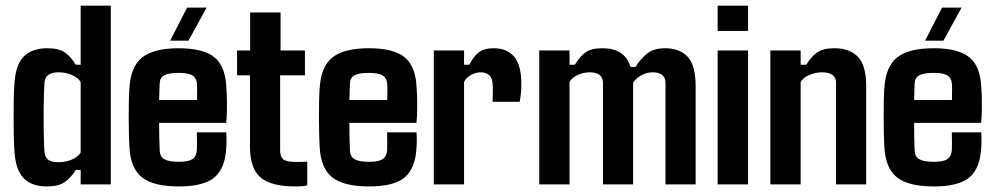

<svg xmlns="http://www.w3.org/2000/svg" viewBox="-20 -654 3526 681"><path d="M146 7.3Q91.3 7.3 62.5 -23.4Q33.7 -54.2 30.8 -126Q29.3 -145 28.8 -174.8Q28.3 -204.6 28.3 -237.8Q28.3 -271 28.8 -300.8Q29.3 -330.6 30.8 -349.6Q33.7 -421.9 63.2 -452.4Q92.8 -482.9 147.9 -482.9Q189 -482.9 210.2 -468Q231.4 -453.1 249 -424.3H266.1V-633.8H373V0H266.1V-51.3H249Q231 -22.9 209 -7.8Q187 7.3 146 7.3ZM187.5 -78.6Q212.9 -78.6 234.6 -87.9Q256.3 -97.2 266.1 -112.3V-363.3Q256.3 -378.9 234.6 -388.2Q212.9 -397.5 188 -397.5Q139.6 -397.5 137.7 -359.9Q135.7 -325.2 135 -280Q134.3 -234.9 135 -190.9Q135.7 -147 137.7 -115.7Q139.2 -96.7 150.6 -87.6Q162.1 -78.6 187.5 -78.6Z M614.7 7.3Q523.9 7.3 483.4 -25.1Q442.9 -57.6 439 -132.8Q438 -146.5 437.3 -174.6Q436.5 -202.6 436.5 -235.4Q436.5 -268.1 437 -296.9Q437.5 -325.7 439 -340.8Q443.4 -418 484.4 -450.4Q525.4 -482.9 613.8 -482.9Q700.7 -482.9 740 -451.2Q779.3 -419.4 782.7 -345.7Q783.7 -337.4 784.4 -315.4Q785.2 -293.5 784.9 -267.1Q784.7 -240.7 782.2 -218.3H544.4Q544.4 -192.4 544.9 -167.7Q545.4 -143.1 546.4 -120.6Q546.9 -98.6 562.7 -89.4Q578.6 -80.1 614.3 -80.1Q647.9 -80.1 662.1 -89.4Q676.3 -98.6 678.2 -120.6Q679.2 -140.1 678.2 -184.6H782.2Q783.2 -180.7 783.4 -163.3Q783.7 -146 782.7 -132.8Q779.3 -57.6 741 -25.1Q702.6 7.3 614.7 7.3ZM544.4 -299.3H678.7Q679.2 -320.8 679.2 -338.4Q679.2 -356 678.2 -359.4Q676.3 -378.4 661.6 -387Q647 -395.5 613.8 -395.5Q578.1 -395.5 562.7 -387Q547.4 -378.4 546.4 -359.4Q545.9 -345.2 545.4 -330.1Q544.9 -314.9 544.4 -299.3ZM648.4 -509.8H583.5L643.6 -627H712.9Z M1028.3 7.3Q940.4 7.3 903.6 -25.1Q866.7 -57.6 866.7 -132.8V-386.7H820.8V-475.1H867.2V-609.9H975.1V-475.1H1061.5V-386.7H973.6V-119.6Q973.6 -98.6 984.4 -89.1Q995.1 -79.6 1029.3 -79.6Q1040 -79.6 1049.1 -79.8Q1058.1 -80.1 1069.8 -80.6V3.4Q1061 5.9 1050.5 6.6Q1040 7.3 1028.3 7.3Z M1289.6 7.3Q1198.7 7.3 1158.2 -25.1Q1117.7 -57.6 1113.8 -132.8Q1112.8 -146.5 1112.1 -174.6Q1111.3 -202.6 1111.3 -235.4Q1111.3 -268.1 1111.8 -296.9Q1112.3 -325.7 1113.8 -340.8Q1118.2 -418 1159.2 -450.4Q1200.2 -482.9 1288.6 -482.9Q1375.5 -482.9 1414.8 -451.2Q1454.1 -419.4 1457.5 -345.7Q1458.5 -337.4 1459.2 -315.4Q1460 -293.5 1459.7 -267.1Q1459.5 -240.7 1457 -218.3H1219.2Q1219.2 -192.4 1219.7 -167.7Q1220.2 -143.1 1221.2 -120.6Q1221.7 -98.6 1237.5 -89.4Q1253.4 -80.1 1289.1 -80.1Q1322.8 -80.1 1336.9 -89.4Q1351.1 -98.6 1353 -120.6Q1354 -140.1 1353 -184.6H1457Q1458 -180.7 1458.3 -163.3Q1458.5 -146 1457.5 -132.8Q1454.1 -57.6 1415.8 -25.1Q1377.4 7.3 1289.6 7.3ZM1219.2 -299.3H1353.5Q1354 -320.8 1354 -338.4Q1354 -356 1353 -359.4Q1351.1 -378.4 1336.4 -387Q1321.8 -395.5 1288.6 -395.5Q1252.9 -395.5 1237.5 -387Q1222.2 -378.4 1221.2 -359.4Q1220.7 -345.2 1220.2 -330.1Q1219.7 -314.9 1219.2 -299.3Z M1626 0H1518.6V-475.1H1626V-424.3H1644.5Q1659.2 -453.1 1677.7 -468Q1696.3 -482.9 1730.5 -482.9Q1778.3 -482.9 1803.7 -453.1Q1829.1 -423.3 1829.1 -355Q1829.1 -336.9 1827.4 -321Q1825.7 -305.2 1823.2 -293H1727.1Q1727.5 -302.7 1727.8 -321.3Q1728 -339.8 1728 -344.7Q1728 -375 1716.3 -386.2Q1704.6 -397.5 1686 -397.5Q1668 -397.5 1650.6 -388.2Q1633.3 -378.9 1626 -363.3Z M2000 0H1892.6V-475.1H2000V-424.3H2019Q2036.1 -453.1 2056.4 -468Q2076.7 -482.9 2116.7 -482.9Q2154.8 -482.9 2179.9 -467.5Q2205.1 -452.1 2216.3 -416.5H2233.9Q2251.5 -444.8 2275.1 -463.9Q2298.8 -482.9 2338.4 -482.9Q2391.1 -482.9 2419.2 -452.4Q2447.3 -421.9 2447.3 -349.6V0H2340.3V-359.9Q2340.3 -397.5 2294.4 -397.5Q2272.9 -397.5 2253.9 -386.5Q2234.9 -375.5 2225.6 -360.8V0H2118.7V-359.9Q2118.2 -397.5 2072.3 -397.5Q2049.8 -397.5 2029.3 -388.2Q2008.8 -378.9 2000 -363.3Z M2633.3 -544.4H2525.4V-633.8H2633.3ZM2633.3 0H2525.4V-475.1H2633.3Z M2819.8 0H2712.4V-475.1H2819.8V-424.3H2839.8Q2856.9 -453.1 2878.4 -468Q2899.9 -482.9 2939.5 -482.9Q2993.7 -482.9 3022.9 -452.4Q3052.2 -421.9 3052.2 -349.6V0H2945.3V-359.9Q2945.3 -397.5 2896 -397.5Q2873 -397.5 2851.1 -388.2Q2829.1 -378.9 2819.8 -363.3Z M3292.5 7.3Q3201.7 7.3 3161.1 -25.1Q3120.6 -57.6 3116.7 -132.8Q3115.7 -146.5 3115 -174.6Q3114.3 -202.6 3114.3 -235.4Q3114.3 -268.1 3114.7 -296.9Q3115.2 -325.7 3116.7 -340.8Q3121.1 -418 3162.1 -450.4Q3203.1 -482.9 3291.5 -482.9Q3378.4 -482.9 3417.7 -451.2Q3457 -419.4 3460.4 -345.7Q3461.4 -337.4 3462.2 -315.4Q3462.9 -293.5 3462.6 -267.1Q3462.4 -240.7 3460 -218.3H3222.2Q3222.2 -192.4 3222.7 -167.7Q3223.1 -143.1 3224.1 -120.6Q3224.6 -98.6 3240.5 -89.4Q3256.3 -80.1 3292 -80.1Q3325.7 -80.1 3339.8 -89.4Q3354 -98.6 3356 -120.6Q3356.9 -140.1 3356 -184.6H3460Q3460.9 -180.7 3461.2 -163.3Q3461.4 -146 3460.4 -132.8Q3457 -57.6 3418.7 -25.1Q3380.4 7.3 3292.5 7.3ZM3222.2 -299.3H3356.4Q3356.9 -320.8 3356.9 -338.4Q3356.9 -356 3356 -359.4Q3354 -378.4 3339.4 -387Q3324.7 -395.5 3291.5 -395.5Q3255.9 -395.5 3240.5 -387Q3225.1 -378.4 3224.1 -359.4Q3223.6 -345.2 3223.1 -330.1Q3222.7 -314.9 3222.2 -299.3ZM3326.2 -509.8H3261.2L3321.3 -627H3390.6Z"/></svg>

Font: Agdasima
Style: Bold
Weight: 700
Width: 3
Designer: The DocRepair Project, Patric King
Foundry: Google
Version: Version 2.002